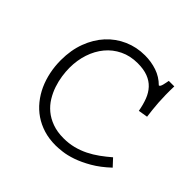

<svg xmlns="http://www.w3.org/2000/svg" viewBox="-151 -733 903 903"><g transform="rotate(45 300.0 -281.5)"><path d="M594.2 -99.1Q552.2 -59.6 512 -36.4Q471.7 -13.2 436.8 -1.2Q401.9 10.7 374.3 13.9Q346.7 17.1 329.6 17.1Q286.6 17.1 250.2 5.9Q213.9 -5.4 184.6 -25.4Q155.3 -45.4 132.6 -73.5Q109.9 -101.6 94.7 -135Q79.6 -168.5 71.8 -206.3Q64 -244.1 64 -284.2Q64 -351.1 84.5 -405.5Q105 -460 140.6 -498.8Q176.3 -537.6 224.6 -558.8Q272.9 -580.1 328.6 -580.1Q370.1 -580.1 407.7 -567.4Q445.3 -554.7 474.1 -525.9Q478 -525.9 481 -531Q483.9 -536.1 485.8 -543.5Q487.8 -550.8 489.3 -559.1Q490.7 -567.4 492.2 -574.2H528.8Q527.8 -543 528.3 -516.6Q528.8 -490.2 530.3 -467Q531.7 -443.8 534.2 -423.3Q536.6 -402.8 539.1 -382.8L492.2 -375Q485.8 -410.6 474.9 -439.2Q463.9 -467.8 445.1 -488Q426.3 -508.3 398.2 -519Q370.1 -529.8 330.1 -529.8Q280.8 -529.8 241.5 -510.7Q202.1 -491.7 174.8 -458.7Q147.5 -425.8 132.8 -381.6Q118.2 -337.4 118.2 -287.6Q118.2 -263.2 122.3 -234.6Q126.5 -206.1 136 -177.7Q145.5 -149.4 161.4 -123.3Q177.2 -97.2 201.2 -77.1Q225.1 -57.1 257.8 -45.2Q290.5 -33.2 333 -33.2Q367.7 -33.2 398.4 -41Q429.2 -48.8 457.3 -62.7Q485.4 -76.7 511 -95.2Q536.6 -113.8 561 -134.8Z"/></g></svg>

Font: Ethiopic Sadiss
Style: Regular
Weight: 400
Designer: abass alamnehe
Foundry: Senamirmir Project
Version: Version 5.100